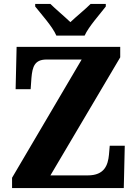

<svg xmlns="http://www.w3.org/2000/svg" viewBox="-20 -951 693 971"><path d="M265 -771H408C428 -816 486 -880 515 -918V-931H438C416 -908 364 -866 336 -839C308 -866 258 -908 235 -931H158V-918C188 -880 246 -816 265 -771ZM41 0H606L611 -214H535L531 -168C526 -117 509 -64 424 -64H235L588 -661V-714H64L59 -500H135L139 -557C144 -614 155 -650 216 -650H393L41 -52Z"/></svg>

Font: Noto Serif Georgian SemiCondensed ExtraBold
Style: Regular
Weight: 800
Width: 4
Designer: Monotype Design Team, Akaki Razmadze
Foundry: Google LLC
Version: Version 2.003